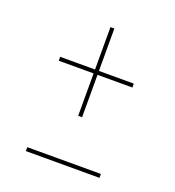

<svg xmlns="http://www.w3.org/2000/svg" viewBox="-97 -569 591 647"><g transform="rotate(20 198.0 -245.0)"><path d="M66 -14H330V0H66ZM205 -338H330V-324H205V-172H191V-324H66V-338H191V-490H205Z"/></g></svg>

Font: Fira Sans Compressed Hair
Style: Regular
Weight: 100
Width: 1
Designer: bBox Type GmbH & Carrois Corporate GbR & Edenspiekermann AG
Foundry: bBox Type GmbH & Carrois Corporate GbR & Edenspiekermann AG
Version: Version 4.301